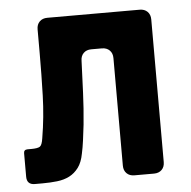

<svg xmlns="http://www.w3.org/2000/svg" viewBox="-43 -552 590 594"><g transform="rotate(-5 252.0 -254.5)"><path d="M17 -25V-98Q17 -109 29 -109H40Q60 -109 67 -113.5Q74 -118 77 -139Q88 -204 90 -270Q92 -336 92 -402V-476Q92 -491 101 -500Q110 -509 125 -509H412Q427 -509 436 -500Q445 -491 445 -476V-33Q445 -18 436 -9Q427 0 412 0H351Q336 0 327 -9Q318 -18 318 -33V-367Q318 -382 309 -391Q300 -400 285 -400H252Q237 -400 228 -391Q219 -382 219 -367Q217 -317 215 -268.5Q213 -220 208 -170Q205 -144 202 -121.5Q199 -99 195 -81Q190 -54 178 -38Q166 -22 149.5 -13.5Q133 -5 111.5 -2.5Q90 0 66 0H42Q17 0 17 -25Z"/></g></svg>

Font: Higure Gothic Black
Style: Regular
Weight: 900
Designer: Yoshimichi Ohira
Foundry: Positype
Version: Version 1.000